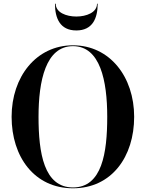

<svg xmlns="http://www.w3.org/2000/svg" viewBox="-20 -1004 785 1034"><path d="M280 -984H276C276 -905.5 303.5 -840 391 -840C478.5 -840 506 -905.5 506 -984H502.5C502.5 -936.5 445 -915 391 -915C337 -915 280 -936.5 280 -984ZM373 10C581 10 702.5 -159.5 702.5 -375C702.5 -590.5 571 -760 373 -760C175 -760 42.5 -590.5 42.5 -375C42.5 -159.5 165 10 373 10ZM373 -755.5C519.5 -755.5 557.5 -569.5 557.5 -375C557.5 -180.5 529.5 5.5 373 5.5C216.5 5.5 187.5 -180.5 187.5 -375C187.5 -569.5 226.5 -755.5 373 -755.5Z"/></svg>

Font: Bodoni* 36pt Medium
Style: Regular
Weight: 500
Version: Version 2.3